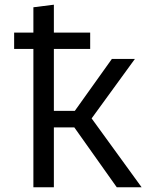

<svg xmlns="http://www.w3.org/2000/svg" viewBox="-20 -788 655 808"><path d="M365.6 -289.7 575.9 0H471.3L292.8 -251.8H206.7V0H120.5V-582.1H39.5V-650.8H120.5V-757.4L206.7 -768.2V-650.8H359.5V-582.1H206.7V-321.5H294.9L450.8 -540H547.7Z"/></svg>

Font: FiraCode Nerd Font
Style: Regular
Weight: 400
Designer: Carrois Corporate, Edenspiekermann AG, Nikita Prokopov
Foundry: Carrois Corporate, Edenspiekermann AG, Nikita Prokopov
Version: Version 6.002;Nerd Fonts 2.1.0